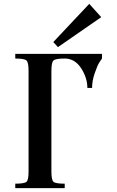

<svg xmlns="http://www.w3.org/2000/svg" viewBox="-20 -981 610 1001"><path d="M445.3 -960.9 257.8 -761.7 282.2 -735.4 507.8 -891.6ZM317.4 0V-23.4C285.5 -23.4 266 -26.7 258.8 -33.2C251.6 -39.7 248 -57.3 248 -85.9V-612.3C248 -641 251.6 -658.7 258.8 -665.5C266 -672.4 285.5 -675.8 317.4 -675.8C352.5 -675.8 381 -659 402.8 -625.5C424.6 -592 435.5 -557.6 435.5 -522.5H460C460 -547.2 464.7 -573.1 474.1 -600.1C483.6 -627.1 491.2 -645.2 497.1 -654.3C502.9 -663.4 507.8 -670.6 511.7 -675.8V-700.2H59.6V-675.8C91.5 -675.8 111 -672.4 118.2 -665.5C125.3 -658.7 128.9 -641 128.9 -612.3V-85.9C128.9 -57.3 125.3 -39.7 118.2 -33.2C111 -26.7 91.5 -23.4 59.6 -23.4V0Z"/></svg>

Font: TriodPostnaja
Style: Medium
Weight: 500
Version: 20110805; ttfautohint (v0.96) -l 8 -r 50 -G 200 -x 14 -w "G"